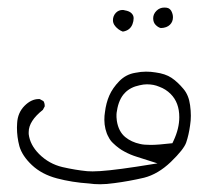

<svg xmlns="http://www.w3.org/2000/svg" viewBox="-20 -239 540 503"><path d="M433.1 -193.8Q433.1 -202.1 428.7 -210.4Q425.3 -215.8 420.4 -217.8Q416.5 -219.2 410.6 -219.2Q398.4 -219.2 389.9 -210.7Q381.3 -202.1 381.3 -191.2Q381.3 -180.2 387.9 -173.6Q394.5 -167 401.4 -165.5Q417 -166 425.3 -174.3Q433.1 -182.1 433.1 -193.8ZM327.1 -175.8Q330.1 -183.6 330.1 -191.4Q330.1 -198.7 324.5 -204.3Q318.8 -210 307.1 -211.9Q304.2 -212.9 301.3 -212.9Q291 -212.9 283.7 -205.6Q275.9 -197.3 275.9 -186Q275.9 -173.3 290 -162.6Q295.9 -158.2 301.8 -156.2Q320.8 -159.2 327.1 -175.8ZM431.6 136.2Q393.6 140.6 375.2 140.6Q356.9 140.6 347.2 138.2Q324.2 133.3 308.1 120.1Q290.5 105.5 286.1 77.6Q285.2 71.3 285.2 67.9Q285.2 64.5 285.2 60.8Q285.2 57.1 286.6 50.3Q288.6 36.6 293.9 24.4Q299.3 12.2 307.6 3.9Q321.8 -10.7 345.7 -15.6Q356 -18.1 364.7 -18.1Q373.5 -18.1 381.6 -16.6Q389.6 -15.1 397.5 -11.7Q414.6 -5.4 427.2 7.3Q449.7 29.8 449.7 67.9Q449.7 97.7 434.6 129.9ZM213.4 241.7Q226.1 243.7 242.4 243.7Q258.8 243.7 279.8 240.7Q317.9 235.8 357.4 226.6Q394 217.3 427.7 185.1Q461.9 151.9 467.8 134.3Q474.6 114.3 478 89.4Q480 77.1 480 64.2Q480 51.3 478 36.6Q474.6 10.3 460.4 -6.3Q445.3 -24.4 429.2 -35.2Q413.1 -45.9 387.2 -49.3Q375.5 -51.3 362.3 -51.3Q349.1 -51.3 334.5 -48.3Q310.1 -44.4 292.5 -26.4Q274.9 -8.3 266.4 11.2Q257.8 30.8 254.9 55.2Q253.4 63.5 253.4 75.2Q253.4 86.9 256.3 99.1Q259.3 111.3 264.2 119.6Q268.6 128.9 275.9 135.7Q291 150.4 306.2 158.2Q321.3 166.5 338.9 171.9L392.6 189L336.9 197.8Q256.8 210 222.7 210Q214.8 210 208.5 209.5Q177.7 206.5 143.6 198.7Q108.4 190.4 82.5 164.6Q58.6 140.6 55.2 112.3Q55.2 109.9 55.2 106.9Q55.2 78.1 92.3 48.8Q97.2 39.6 97.2 39.6Q97.2 30.8 93.8 25.9L84 20.5Q83 20.5 81.5 20.5Q62 20.5 44.4 38.1Q26.4 56.2 24.9 83.5Q24.4 89.4 24.4 95.2Q24.4 120.1 30.8 144Q38.1 169.4 63.5 193.4Q89.4 217.8 129.2 228.3Q168.9 238.8 213.4 241.7Z"/></svg>

Font: NaikaiFont
Style: ExtraLight
Weight: 200
Version: Version 1.89